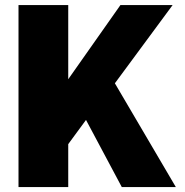

<svg xmlns="http://www.w3.org/2000/svg" viewBox="-20 -758 750 778"><path d="M473.5 0 328.5 -272 256.5 -174V0H55V-737.5H256.5V-437L468 -737.5H679.5L445.5 -420.5L692.5 0Z"/></svg>

Font: Epilogue Black
Style: Regular
Weight: 900
Designer: Tyler Finck
Foundry: Etcetera Type Co
Version: Version 2.111; ttfautohint (v1.8.3)